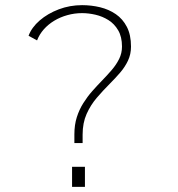

<svg xmlns="http://www.w3.org/2000/svg" viewBox="-20 -726 690 746"><path d="M269 -170V-204Q269 -241 278.5 -270.8Q288 -300.5 303.8 -325.5Q319.5 -350.5 338.5 -372Q357.5 -393.5 376.5 -413Q397 -434 414.5 -454.5Q432 -475 443 -497.2Q454 -519.5 454 -545Q454 -583 439.2 -608.2Q424.5 -633.5 401.2 -648Q378 -662.5 351 -668.8Q324 -675 299 -675Q269.5 -675 241.8 -667.2Q214 -659.5 190.8 -645.5Q167.5 -631.5 150.2 -612Q133 -592.5 124 -569L91 -587Q103 -619.5 134.2 -646.5Q165.5 -673.5 208.5 -689.8Q251.5 -706 299 -706Q335 -706 369 -697.8Q403 -689.5 430 -671Q457 -652.5 473 -621.5Q489 -590.5 489 -545Q489 -515 477.2 -490.2Q465.5 -465.5 446.8 -443.8Q428 -422 406 -400Q380.5 -374.5 356.2 -346.2Q332 -318 316.5 -283.2Q301 -248.5 301 -203V-170ZM260 -78H310V0H260Z"/></svg>

Font: Trispace Thin Thin
Style: Regular
Weight: 250
Version: Version 1.210